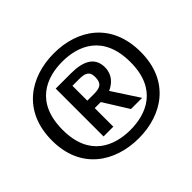

<svg xmlns="http://www.w3.org/2000/svg" viewBox="-174 -1011 1265 1265"><g transform="rotate(-45 458.5 -378.0)"><path d="M46 -375.5C46 -107.1 240.8 18.5 461.6 18.5C682.3 18.5 872.8 -107.1 872.8 -375.5C872.8 -648.2 682.3 -773.8 461.6 -773.8C240.8 -773.8 46 -648.2 46 -375.5ZM777.6 -375.5C777.6 -124.4 608.7 -59.5 461.6 -59.5C314.4 -59.5 145.5 -124.4 145.5 -375.5C145.5 -630.9 314.4 -695.8 461.6 -695.8C608.7 -695.8 777.6 -630.9 777.6 -375.5ZM543.8 -340.9C591.4 -362.5 634.7 -401.5 634.7 -470.7C634.7 -561.6 565.5 -600.6 448.6 -600.6H305.7V-154.7H396.6V-327.9H452.9L561.1 -154.7H665ZM457.2 -535.7C509.2 -535.7 543.8 -527 543.8 -470.7C543.8 -405.8 509.2 -397.1 457.2 -397.1H396.6V-535.7Z"/></g></svg>

Font: PleaseOptimize
Style: Demi-Bold
Weight: 600
Version: Version 001.000